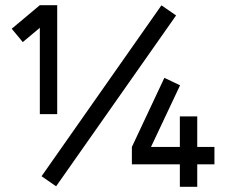

<svg xmlns="http://www.w3.org/2000/svg" viewBox="-20 -720 873 740"><path d="M613.5 -420 488.3 -153.7V-86.7H673.2V0H740.2V-86.7H806.5V-153.7H740.2V-271.5H673.2V-153.7H562L674 -391.2ZM602.2 -699.5 140.2 -40.8 196.3 -2 658.7 -660.5ZM133.5 -700 25.2 -609.2 67.8 -557.8 133.5 -612.8V-280H200.5V-700Z"/></svg>

Font: Unageo Variable
Style: Regular
Weight: 300
Designer: Richard Sepsi
Foundry: Richard Sepsi
Version: Version 2.200